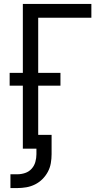

<svg xmlns="http://www.w3.org/2000/svg" viewBox="-20 -755 540 975"><path d="M68 200H33V130H68Q88 130 107.5 123.5Q127 117 140.5 102Q154 87 159.5 67.5Q165 48 165 28V0H96V-320H29V-385H96V-735H444V-665H174V-385H287V-320H174V-70H242V28Q242 51 238 74Q234 97 223 117.5Q212 138 195.5 154.5Q179 171 158 181.5Q137 192 114 196Q91 200 68 200Z"/></svg>

Font: Iosevka www.saffi
Style: Regular
Weight: 400
Monospace: yes
Designer: Belleve Invis
Foundry: Belleve Invis
Version: Version 22.0.2; ttfautohint (v1.8.3)